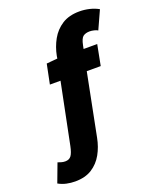

<svg xmlns="http://www.w3.org/2000/svg" viewBox="-268 -803 888 1086"><g transform="rotate(-20 176.0 -260.0)"><path d="M-6 188Q-32 188 -57.5 182.5Q-83 177 -106 164L-64 52Q-53 56 -42.5 59Q-32 62 -20 62Q4 62 16 45.5Q28 29 36 -10L110 -376H46L70 -494L136 -500L138 -514Q148 -566 172.5 -610Q197 -654 239 -681Q281 -708 344 -708Q374 -708 403.5 -701Q433 -694 458 -680L408 -570Q401 -575 386.5 -578.5Q372 -582 360 -582Q336 -582 321 -571.5Q306 -561 298 -520L294 -500H376L352 -376H268L194 -2Q184 50 160 93Q136 136 95.5 162Q55 188 -6 188Z"/></g></svg>

Font: Source Sans 3 Black
Style: Italic
Weight: 900
Italic angle: -11°
Designer: Paul D. Hunt
Foundry: Adobe
Version: Version 3.052;hotconv 1.1.0;makeotfexe 2.6.0